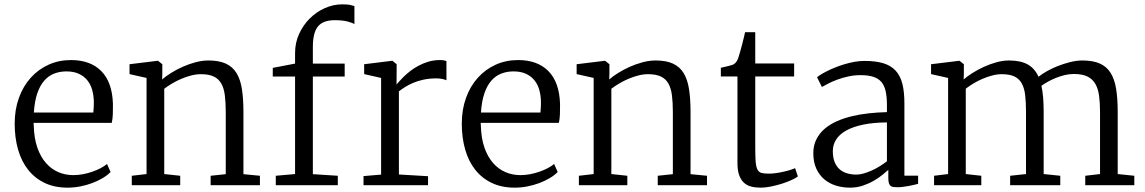

<svg xmlns="http://www.w3.org/2000/svg" viewBox="-20 -844 5216 875"><path d="M405.3 -331.1Q406.2 -341.8 407 -353Q407.7 -364.3 407.7 -375.5Q407.7 -406.2 400.6 -432.4Q393.6 -458.5 378.4 -477.5Q363.3 -496.6 339.6 -507.6Q315.9 -518.6 282.7 -518.6Q252.9 -518.6 227.3 -508.8Q201.7 -499 182.1 -477.1Q162.6 -455.1 150.1 -419.2Q137.7 -383.3 134.3 -331.1ZM46.9 -280.3Q46.9 -344.7 66.2 -397.9Q85.4 -451.2 119.9 -489.5Q154.3 -527.8 201.2 -549.1Q248 -570.3 303.2 -570.3Q392.1 -570.3 441.7 -520Q491.2 -469.7 494.6 -372.1Q494.6 -362.3 494.6 -353.5Q494.6 -335.9 494.1 -322.3Q493.2 -300.8 489.3 -284.2H133.3Q133.3 -281.2 133.3 -278.1Q133.3 -274.9 133.8 -272Q135.3 -213.9 150.1 -171.4Q165 -128.9 189.5 -101.1Q213.9 -73.2 245.8 -59.6Q277.8 -45.9 314 -45.9Q335.4 -45.9 357.7 -50Q379.9 -54.2 400.4 -61.3Q420.9 -68.4 438.5 -77.6Q456.1 -86.9 467.8 -96.7L483.9 -60.1Q469.7 -45.4 448 -32.5Q426.3 -19.5 400.4 -9.8Q374.5 0 345.7 5.6Q316.9 11.2 288.1 11.2Q228.5 11.2 183.6 -10.3Q138.7 -31.7 108.2 -70.3Q77.6 -108.9 62.3 -162.6Q46.9 -216.3 46.9 -280.3Z M580.6 -43 647.9 -50.8V-488.8L570.3 -506.3V-551.3L697.8 -566.9H700.2L719.7 -551.3V-506.8L718.8 -481.9Q734.9 -496.1 759.5 -511.5Q784.2 -526.9 812.5 -539.6Q840.8 -552.2 871.3 -560.3Q901.9 -568.4 929.7 -568.4Q978 -568.4 1009 -554.2Q1040 -540 1057.9 -511Q1075.7 -481.9 1082.5 -437.7Q1089.4 -393.6 1089.4 -333.5V-50.3L1164.6 -43V0H939.9V-43L1008.8 -50.3V-334Q1008.8 -377.4 1004.6 -409.9Q1000.5 -442.4 988.3 -463.6Q976.1 -484.9 953.9 -495.4Q931.6 -505.9 895.5 -505.9Q874 -505.9 851.1 -500Q828.1 -494.1 805.9 -484.6Q783.7 -475.1 763.7 -463.1Q743.7 -451.2 728.5 -439.5V-50.8L801.3 -43V0H580.6Z M1236.8 -43 1324.7 -50.8V-495.1H1223.1V-534.7L1324.7 -554.2V-602.5Q1324.7 -648.9 1343 -689.2Q1361.3 -729.5 1391.4 -759.5Q1421.4 -789.6 1460.2 -806.9Q1499 -824.2 1539.6 -824.2Q1562.5 -824.2 1574.5 -821.8Q1586.4 -819.3 1595.2 -816.4V-733.9Q1588.4 -739.3 1565.2 -745.6Q1542 -752 1506.3 -752Q1480.5 -752 1461.7 -745.6Q1442.9 -739.3 1430.4 -725.1Q1418 -710.9 1411.9 -687.3Q1405.8 -663.6 1405.8 -629.4V-554.2H1550.8V-495.1H1405.8V-50.3L1519.5 -43V0H1236.8Z M1636.7 -41.5 1716.8 -48.3V-488.8L1639.6 -506.3V-551.3L1766.1 -566.9H1768.6L1787.6 -551.3V-516.1L1787.1 -459.5H1787.6Q1790.5 -462.9 1798.6 -472.2Q1806.6 -481.4 1819.3 -493.9Q1832 -506.3 1849.1 -519.8Q1866.2 -533.2 1887.2 -544.4Q1908.2 -555.7 1932.6 -563Q1957 -570.3 1984.9 -570.3Q1995.1 -570.3 2002.2 -569.1Q2009.3 -567.9 2014.6 -565.9V-478Q2011.2 -480.5 1998 -483.6Q1984.9 -486.8 1968.8 -486.8Q1936.5 -486.8 1909.9 -481Q1883.3 -475.1 1862.3 -466.1Q1841.3 -457 1825.2 -446.8Q1809.1 -436.5 1797.9 -427.7V-48.8L1930.7 -41V0H1636.7Z M2442.9 -331.1Q2443.8 -341.8 2444.6 -353Q2445.3 -364.3 2445.3 -375.5Q2445.3 -406.2 2438.2 -432.4Q2431.2 -458.5 2416 -477.5Q2400.9 -496.6 2377.2 -507.6Q2353.5 -518.6 2320.3 -518.6Q2290.5 -518.6 2264.9 -508.8Q2239.3 -499 2219.7 -477.1Q2200.2 -455.1 2187.7 -419.2Q2175.3 -383.3 2171.9 -331.1ZM2084.5 -280.3Q2084.5 -344.7 2103.8 -397.9Q2123 -451.2 2157.5 -489.5Q2191.9 -527.8 2238.8 -549.1Q2285.6 -570.3 2340.8 -570.3Q2429.7 -570.3 2479.2 -520Q2528.8 -469.7 2532.2 -372.1Q2532.2 -362.3 2532.2 -353.5Q2532.2 -335.9 2531.7 -322.3Q2530.8 -300.8 2526.9 -284.2H2170.9Q2170.9 -281.2 2170.9 -278.1Q2170.9 -274.9 2171.4 -272Q2172.9 -213.9 2187.7 -171.4Q2202.6 -128.9 2227.1 -101.1Q2251.5 -73.2 2283.4 -59.6Q2315.4 -45.9 2351.6 -45.9Q2373 -45.9 2395.3 -50Q2417.5 -54.2 2438 -61.3Q2458.5 -68.4 2476.1 -77.6Q2493.7 -86.9 2505.4 -96.7L2521.5 -60.1Q2507.3 -45.4 2485.6 -32.5Q2463.9 -19.5 2438 -9.8Q2412.1 0 2383.3 5.6Q2354.5 11.2 2325.7 11.2Q2266.1 11.2 2221.2 -10.3Q2176.3 -31.7 2145.8 -70.3Q2115.2 -108.9 2099.9 -162.6Q2084.5 -216.3 2084.5 -280.3Z M2618.2 -43 2685.5 -50.8V-488.8L2607.9 -506.3V-551.3L2735.4 -566.9H2737.8L2757.3 -551.3V-506.8L2756.3 -481.9Q2772.5 -496.1 2797.1 -511.5Q2821.8 -526.9 2850.1 -539.6Q2878.4 -552.2 2908.9 -560.3Q2939.5 -568.4 2967.3 -568.4Q3015.6 -568.4 3046.6 -554.2Q3077.6 -540 3095.5 -511Q3113.3 -481.9 3120.1 -437.7Q3127 -393.6 3127 -333.5V-50.3L3202.1 -43V0H2977.5V-43L3046.4 -50.3V-334Q3046.4 -377.4 3042.2 -409.9Q3038.1 -442.4 3025.9 -463.6Q3013.7 -484.9 2991.5 -495.4Q2969.2 -505.9 2933.1 -505.9Q2911.6 -505.9 2888.7 -500Q2865.7 -494.1 2843.5 -484.6Q2821.3 -475.1 2801.3 -463.1Q2781.2 -451.2 2766.1 -439.5V-50.8L2838.9 -43V0H2618.2Z M3340.8 -495.6H3265.1V-535.2Q3271.5 -536.6 3280.3 -538.6Q3289.1 -540.5 3297.6 -542.7Q3306.2 -544.9 3313.2 -546.9Q3320.3 -548.8 3323.2 -550.8Q3331.1 -555.7 3336.2 -563Q3341.3 -570.3 3345.2 -582Q3348.1 -590.8 3352.8 -607.2Q3357.4 -623.5 3362.1 -641.4Q3366.7 -659.2 3370.4 -674.8Q3374 -690.4 3375.5 -697.3H3421.9V-554.7H3599.1V-495.6H3421.9V-172.4Q3421.9 -130.4 3423.8 -106.4Q3425.8 -82.5 3432.4 -70.6Q3439 -58.6 3451.2 -55.7Q3463.4 -52.7 3483.9 -52.7H3484.4Q3499.5 -52.7 3516.8 -55.2Q3534.2 -57.6 3550.5 -61.3Q3566.9 -64.9 3580.8 -69.3Q3594.7 -73.7 3603 -77.6H3603.5L3616.2 -40Q3605.5 -31.7 3585.4 -22.7Q3565.4 -13.7 3541.7 -6.3Q3518.1 1 3493.2 6.1Q3468.3 11.2 3447.8 11.2H3446.8Q3422.4 11.2 3402.8 6.1Q3383.3 1 3369.6 -12Q3356 -24.9 3348.4 -46.4Q3340.8 -67.9 3340.8 -100.6Z M3775.4 -155.8Q3775.4 -126 3783.7 -105.5Q3792 -85 3806.6 -72.3Q3821.3 -59.6 3840.8 -54Q3860.4 -48.3 3883.3 -48.3Q3898.4 -48.3 3916.3 -53.5Q3934.1 -58.6 3952.6 -66.9Q3971.2 -75.2 3989 -86.2Q4006.8 -97.2 4022 -108.9V-286.1Q3959.5 -285.6 3913.1 -275.9Q3866.7 -266.1 3836.2 -249Q3805.7 -231.9 3790.5 -208Q3775.4 -184.1 3775.4 -155.8ZM3686.5 -146Q3686.5 -180.7 3700 -208Q3713.4 -235.4 3736.8 -255.9Q3760.3 -276.4 3792.2 -290.8Q3824.2 -305.2 3861.6 -314.2Q3898.9 -323.2 3939.7 -327.6Q3980.5 -332 4022 -333V-364.3Q4022 -401.4 4016.4 -427.5Q4010.7 -453.6 3997.1 -470Q3983.4 -486.3 3960.2 -493.9Q3937 -501.5 3901.9 -501.5Q3872.6 -501.5 3845.9 -495.6Q3819.3 -489.7 3796.6 -481.4Q3773.9 -473.1 3755.9 -463.9Q3737.8 -454.6 3726.1 -447.8H3725.6L3703.6 -491.7Q3708 -496.1 3719.5 -503.4Q3731 -510.7 3747.3 -519Q3763.7 -527.3 3783.9 -535.6Q3804.2 -543.9 3826.7 -550.8Q3849.1 -557.6 3872.8 -562Q3896.5 -566.4 3919.4 -566.4Q3970.2 -566.4 4005.1 -555.9Q4040 -545.4 4061.5 -522.2Q4083 -499 4092.3 -462.4Q4101.6 -425.8 4101.6 -373V-43.5H4164.1V-6.3Q4155.8 -3.9 4144.3 -1.2Q4132.8 1.5 4120.1 3.7Q4107.4 5.9 4094.5 7.6Q4081.5 9.3 4070.3 9.3Q4059.6 9.3 4051.5 8.3Q4043.5 7.3 4038.3 2.9Q4033.2 -1.5 4030.8 -10Q4028.3 -18.6 4028.3 -33.2V-69.8Q4019 -61.5 4002.4 -47.9Q3985.8 -34.2 3963.4 -21Q3940.9 -7.8 3913.1 1.7Q3885.3 11.2 3853.5 11.2Q3820.3 11.2 3790 2Q3759.8 -7.3 3736.8 -26.6Q3713.9 -45.9 3700.2 -75.4Q3686.5 -105 3686.5 -146Z M4236.8 -43 4300.8 -50.8V-488.8L4223.1 -506.3V-551.3L4350.6 -566.9H4353L4372.6 -551.3V-506.8L4371.6 -481.9Q4387.7 -496.1 4412.1 -511.5Q4436.5 -526.9 4464.4 -539.6Q4492.2 -552.2 4521.5 -560.3Q4550.8 -568.4 4577.6 -568.4Q4631.3 -568.4 4663.6 -550.3Q4695.8 -532.2 4712.9 -494.1Q4726.6 -505.4 4749.5 -518.6Q4772.5 -531.7 4800 -542.7Q4827.6 -553.7 4856.9 -561Q4886.2 -568.4 4913.1 -568.4Q4960.4 -568.4 4991.7 -554.7Q5022.9 -541 5041 -512.5Q5059.1 -483.9 5066.4 -439.7Q5073.7 -395.5 5073.7 -335V-50.8L5149.4 -43V0H4925.8V-43L4993.2 -50.8V-332Q4993.2 -375 4988.8 -407.7Q4984.4 -440.4 4971.4 -462.4Q4958.5 -484.4 4935.1 -495.6Q4911.6 -506.8 4873.5 -506.8Q4853.5 -506.8 4833 -502Q4812.5 -497.1 4793 -489.3Q4773.4 -481.4 4756.1 -471.9Q4738.8 -462.4 4726.1 -453.1Q4731.4 -428.7 4733.9 -398.9Q4736.3 -369.1 4736.3 -333.5V-50.8L4812 -43V0H4583.5V-43L4655.8 -50.8V-334Q4655.8 -377.4 4652.1 -409.7Q4648.4 -441.9 4636.7 -463.4Q4625 -484.9 4603.3 -495.4Q4581.5 -505.9 4545.4 -505.9Q4524.4 -505.9 4502 -500Q4479.5 -494.1 4457.8 -484.9Q4436 -475.6 4416.3 -463.6Q4396.5 -451.7 4381.3 -439.9V-50.8L4452.1 -43V0H4236.8Z"/></svg>

Font: MerriweatherLight
Style: Regular
Weight: 300
Designer: Eben Sorkin ( sorkintype@gmail.com )
Foundry: Eben Sorkin
Version: Version 1.055; ttfautohint (v1.4.1)